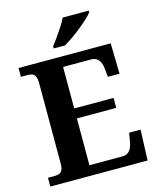

<svg xmlns="http://www.w3.org/2000/svg" viewBox="-134 -1024 921 1117"><g transform="rotate(-15 326.5 -465.5)"><path d="M28 0V-53H70Q83.7 -53 95.2 -57Q106.7 -61.1 113.8 -74Q121 -87 121 -113V-596Q121 -624.9 114.3 -638.4Q107.6 -652 96.3 -656.5Q85 -661 70 -661H28V-714H583L587 -530H517L512 -577Q510 -602 502.5 -618.5Q495 -635 482 -644Q469 -653 448 -653H280V-403H517V-343H280V-61H480Q500 -61 513 -71Q526 -81 533.5 -98Q541 -115 544 -137L552 -184H621L614 0ZM255 -784Q270 -803 288.5 -829Q307 -855 324.5 -882Q342 -909 352 -931H509V-921Q500 -908 478.5 -888Q457 -868 430 -846Q403 -824 375 -804.5Q347 -785 323 -771H255Z"/></g></svg>

Font: Noto Serif Armenian
Style: Regular
Weight: 400
Designer: Monotype Design Team
Foundry: Monotype Imaging Inc.
Version: Version 2.007